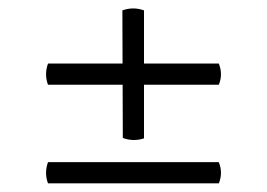

<svg xmlns="http://www.w3.org/2000/svg" viewBox="-20 -544 617 444"><path d="M91 -397H486Q496 -372 486 -348H91Q82 -372 91 -397ZM313 -520V-224Q288 -216 264 -225L263 -520Q288 -529 313 -520ZM91 -169H486Q496 -144 486 -120H91Q82 -144 91 -169Z"/></svg>

Font: Arima
Style: Regular
Weight: 400
Designer: Joana Correia and Natanael Gama
Foundry: NDISCOVER
Version: Version 1.101;gftools[0.9.23]